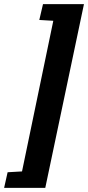

<svg xmlns="http://www.w3.org/2000/svg" viewBox="-76 -763 428 933"><path d="M-56 150 -39 74 31 70 183 -662 115 -666 133 -743H332L144 150Z"/></svg>

Font: Saira UltraCondensed Black
Style: Italic
Weight: 900
Width: 1
Italic angle: -12°
Designer: Hector Gatti with collaboration of the Omnibus-Type team
Foundry: Omnibus-Type
Version: Version 1.101